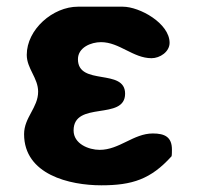

<svg xmlns="http://www.w3.org/2000/svg" viewBox="-20 -547 596 574"><path d="M52 -146C52 -25 188 7 283 7C375 7 431 -11 493 -80C494 -83 494 -97 494 -100C494 -137 473 -148 437 -148C379 -148 337 -99 278 -99C245 -99 200 -117 200 -157C200 -247 354 -185 354 -267C354 -344 213 -289 213 -370C213 -405 252 -421 282 -421C337 -421 378 -373 433 -373C458 -373 487 -392 487 -419C487 -477 398 -527 347 -527H213C138 -527 60 -459 60 -383C60 -342 94 -314 94 -273C94 -225 52 -196 52 -146Z"/></svg>

Font: Asimov Print
Style: Regular
Weight: 500
Designer: Google
Version: Version 2.000980: 2014